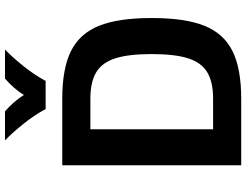

<svg xmlns="http://www.w3.org/2000/svg" viewBox="-126 -838 964 751"><g transform="rotate(-90 355.5 -462.0)"><path d="M85 -700H345Q463 -700 531.5 -666Q600 -632 630.5 -556.5Q661 -481 661 -350Q661 -219 630.5 -143.5Q600 -68 531.5 -34Q463 0 345 0H85ZM345 -110Q411 -110 449 -133Q487 -156 503.5 -208Q520 -260 520 -350Q520 -440 503.5 -492Q487 -544 449 -567Q411 -590 345 -590H226V-110ZM182 -924H296Q336 -889 360 -850Q384 -889 424 -924H538Q512 -900 475.5 -855Q439 -810 415 -765H305Q281 -810 244.5 -855Q208 -900 182 -924Z"/></g></svg>

Font: KoHo
Style: Bold
Weight: 700
Designer: Cadson Demak & Katatrad Team
Foundry: Cadson Demak Co.,Ltd.
Version: Version 1.000; ttfautohint (v1.6)